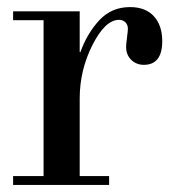

<svg xmlns="http://www.w3.org/2000/svg" viewBox="-20 -522 484 542"><path d="M103 -25V-465H17V-490H205V-375H207Q226 -428 260.5 -465Q295 -502 347 -502Q391 -502 414.5 -476Q438 -450 438 -406Q438 -339 386 -339Q365 -339 350.5 -353Q336 -367 336 -390Q336 -397 338.5 -416Q341 -435 341 -441Q341 -452 334 -459Q327 -466 316 -466Q277 -466 241 -395Q205 -324 205 -244V-25H288V0H17V-25Z"/></svg>

Font: Justus
Style: Oldstyle
Weight: 500
Version: Version 001.000